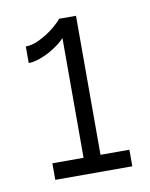

<svg xmlns="http://www.w3.org/2000/svg" viewBox="-56 -855 383 491"><g transform="rotate(-10 135.5 -609.0)"><path d="M249 -450V-407H49V-450H130V-761Q125 -755 114 -746.5Q103 -738 89.5 -730.5Q76 -723 61 -718Q46 -713 34 -713V-756Q50 -756 67 -764Q84 -772 98 -782Q112 -792 121 -801Q130 -810 130 -811H174V-450Z"/></g></svg>

Font: Rising Sun Light
Style: Regular
Weight: 300
Designer: Matt McInerney, Pablo Impallari, Rodrigo Fuenzalida (Raleway font), Stephen Hutchings (Greek), Cristiano Sobral (main ch
Foundry: The Rising Sun Project Authors
Version: Version 4.327; ttfautohint (v1.8.4.7-5d5b-dirty)